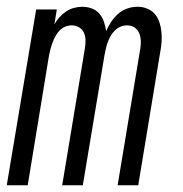

<svg xmlns="http://www.w3.org/2000/svg" viewBox="-21 -548 541 568"><path d="M-1 0 86 -520H147L140 -476Q146 -487 155 -497Q164 -507 174.5 -514Q185 -521 197.5 -524.5Q210 -528 222 -528Q237 -528 250.5 -523Q264 -518 273 -507.5Q282 -497 286.5 -483.5Q291 -470 293 -456Q299 -470 308 -483.5Q317 -497 329 -507.5Q341 -518 356 -523Q371 -528 386 -528Q401 -528 414.5 -522.5Q428 -517 437 -506.5Q446 -496 450.5 -482.5Q455 -469 456.5 -454Q458 -439 457 -424Q456 -409 453 -394L388 0H327L394 -404Q396 -416 395.5 -428Q395 -440 390.5 -450.5Q386 -461 376.5 -467Q367 -473 355 -473Q345 -473 335.5 -469Q326 -465 318.5 -457.5Q311 -450 306 -441Q301 -432 297.5 -422.5Q294 -413 292 -403.5Q290 -394 288 -384L224 0H163L230 -404Q232 -416 232 -428Q232 -440 227.5 -450.5Q223 -461 213 -467Q203 -473 191 -473Q181 -473 171.5 -469Q162 -465 155 -457.5Q148 -450 143 -441Q138 -432 134.5 -422.5Q131 -413 128.5 -403.5Q126 -394 124 -384L61 0Z"/></svg>

Font: Iosevka SS04 Light
Style: Italic
Weight: 300
Italic angle: -9°
Monospace: yes
Designer: Belleve Invis
Foundry: Belleve Invis
Version: Version 19.0.0; ttfautohint (v1.8.4)